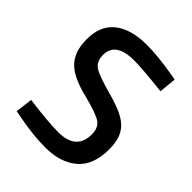

<svg xmlns="http://www.w3.org/2000/svg" viewBox="-199 -814 941 941"><g transform="rotate(45 271.5 -343.0)"><path d="M280 -599Q153 -599 153 -510Q153 -465 183 -445Q213 -425 316 -397Q367 -383 402.5 -367Q438 -351 460 -329Q482 -307 492 -276.5Q502 -246 502 -204Q502 -95 440.5 -42Q379 11 273 11Q230 11 183.5 6Q137 1 85 -9L49 -16L60 -105Q195 -87 266 -87Q390 -87 390 -197Q390 -240 362 -261Q334 -281 236 -306Q187 -318 150.5 -334Q114 -350 90 -373Q66 -396 54 -429.5Q42 -463 42 -509Q42 -603 102 -650Q162 -697 270 -697Q347 -697 452 -679L487 -673L478 -583Q408 -591 358.5 -595Q309 -599 280 -599Z"/></g></svg>

Font: Sunflower Medium
Style: Regular
Weight: 500
Designer: JIKJI
Foundry: JIKJI
Version: Version 1.00